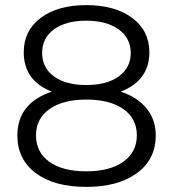

<svg xmlns="http://www.w3.org/2000/svg" viewBox="-20 -726 678 752"><path d="M453 -367Q519 -345 554.5 -301Q590 -257 590 -195Q590 -102 516.5 -48Q443 6 318 6Q192 6 120 -48Q48 -102 48 -195Q48 -322 183 -367Q73 -410 73 -521Q73 -606 139.5 -656Q206 -706 318 -706Q430 -706 497.5 -656Q565 -606 565 -521Q565 -411 453 -367ZM492 -518Q492 -577 444.5 -611Q397 -645 318 -645Q238 -645 191.5 -611Q145 -577 145 -519Q145 -461 191 -427Q237 -393 318 -393Q399 -393 445.5 -427Q492 -461 492 -518ZM318 -336Q226 -336 173.5 -298.5Q121 -261 121 -196Q121 -130 173 -92.5Q225 -55 318 -55Q411 -55 463.5 -93Q516 -131 516 -196Q516 -261 463.5 -298.5Q411 -336 318 -336Z"/></svg>

Font: mBank
Style: Regular
Weight: 400
Designer: Julieta Ulanovsky
Foundry: Julieta Ulanovsky
Version: Version 7.200;PS 007.200;hotconv 1.0.88;makeotf.lib2.5.64775